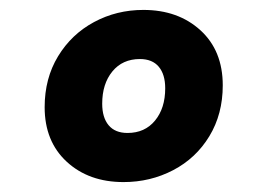

<svg xmlns="http://www.w3.org/2000/svg" viewBox="-20 -733 549 387"><path d="M70 -517Q70 -575 97 -619.5Q124 -664 169.5 -688.5Q215 -713 269 -713Q339 -713 384 -672Q429 -631 429 -561Q429 -503 402 -458.5Q375 -414 329 -390Q283 -366 229 -366Q159 -366 114.5 -407Q70 -448 70 -517ZM313 -555Q313 -583 300 -598.5Q287 -614 262 -614Q227 -614 206.5 -589Q186 -564 186 -524Q186 -496 199 -480.5Q212 -465 237 -465Q272 -465 292.5 -490Q313 -515 313 -555Z"/></svg>

Font: Trujillo ExtraBold
Style: Italic
Weight: 800
Italic angle: -8°
Designer: Fira Sans original fonts by bBox Type GmbH, Carrois Corporate GbR, & Edenspiekermann AG / Changes by Cristiano Sobral
Foundry: Fira Sans original fonts by bBox Type GmbH, Carrois Corporate GbR, & Edenspiekermann AG / Changes by Cristiano Sobral
Version: Version 4.301;July 28, 2020;FontCreator 13.0.0.2655 64-bit